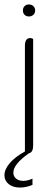

<svg xmlns="http://www.w3.org/2000/svg" viewBox="-32 -685 249 863"><path d="M126 -638Q126 -626 118 -618.5Q110 -611 98 -611Q86 -611 78.5 -618.5Q71 -626 71 -638Q71 -650 78.5 -657.5Q86 -665 98 -665Q110 -665 118 -657.5Q126 -650 126 -638ZM104 -514Q110 -514 117 -510V-31Q117 0 98 4Q28 53 28 91Q28 107 40 117.5Q52 128 73 128Q91 128 114 118V146Q85 158 58 158Q26 158 7 142.5Q-12 127 -12 103Q-12 76 12 48Q36 20 80 -4V-479Q80 -514 104 -514Z"/></svg>

Font: Thasadith
Style: Regular
Weight: 400
Designer: Cadson Demak Co.,Ltd.
Foundry: Cadson Demak Co.,Ltd.
Version: Version 1.000; ttfautohint (v1.6)